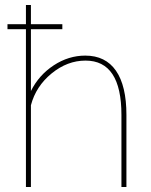

<svg xmlns="http://www.w3.org/2000/svg" viewBox="-20 -750 605 770"><path d="M322 -527Q403 -527 445 -466.5Q487 -406 487 -289V0H467V-289Q467 -507 323 -507Q250 -507 187 -455.5Q124 -404 104 -328V0H84V-633H10V-653H84V-730H104V-653H230V-633H104V-385Q136 -449 195.5 -488Q255 -527 322 -527Z"/></svg>

Font: Raleway-v4020 Thin
Style: Regular
Weight: 250
Designer: Matt McInerney, Pablo Impallari, Rodrigo Fuenzalida
Foundry: Matt McInerney, Pablo Impallari, Rodrigo Fuenzalida
Version: Version 4.020;PS 004.020;hotconv 1.0.88;makeotf.lib2.5.64775